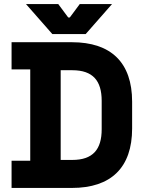

<svg xmlns="http://www.w3.org/2000/svg" viewBox="-20 -917 706 946"><path d="M108 -897 238 -749H402L532 -897H373L324 -831H316L267 -897ZM37 -125V9H334C527 9 631 -91 631 -284V-416C631 -609 527 -709 334 -709H37V-575H129V-125ZM336 -129H279V-571H336C438 -571 481 -519 481 -420V-280C481 -181 438 -129 336 -129Z"/></svg>

Font: Kalas SG
Style: Bold
Weight: 700
Designer: Kalas
Foundry: Kalas
Version: Version 2.000;FEAKit 1.0